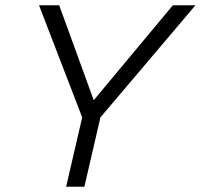

<svg xmlns="http://www.w3.org/2000/svg" viewBox="-20 -710 763 730"><path d="M231.4 0 292.5 -263.7 128.4 -689.9H205.1L336.4 -329.1L637.2 -689.9H723.1L361.8 -263.7L300.8 0Z"/></svg>

Font: HK Grotesk Legacy
Style: Italic
Weight: 400
Italic angle: -13°
Designer: Alfredo Marco Pradil
Foundry: Hanken Design Co.
Version: Version 2.022;PS 002.022;hotconv 1.0.88;makeotf.lib2.5.64775